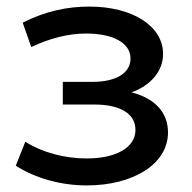

<svg xmlns="http://www.w3.org/2000/svg" viewBox="-20 -557 584 584"><path d="M380 -276C438 -297 476 -340 476 -393C476 -479 381 -537 252 -537C184 -537 118 -523 49 -488L75 -414C133 -441 188 -455 242 -455C323 -455 377 -427 377 -379C377 -334 332 -308 261 -308H171V-239H268C346 -239 392 -211 392 -162C392 -108 333 -75 243 -75C178 -75 108 -93 57 -126L28 -53C87 -15 165 7 244 7C385 7 491 -58 491 -154C491 -215 451 -258 380 -276Z"/></svg>

Font: AWKNG-Font Medium
Style: Regular
Weight: 500
Designer: Awakening Church
Foundry: Awakening Church
Version: Version 1.700;PS 001.700;hotconv 1.0.88;makeotf.lib2.5.64775